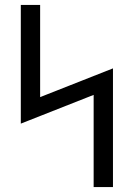

<svg xmlns="http://www.w3.org/2000/svg" viewBox="-20 -755 540 775"><path d="M358 0V-372L64 -256V-735H142V-363L436 -479V0Z"/></svg>

Font: Iosevka Curly
Style: Regular
Weight: 400
Monospace: yes
Designer: Belleve Invis
Foundry: Belleve Invis
Version: Version 22.1.2; ttfautohint (v1.8.4)